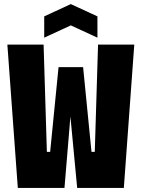

<svg xmlns="http://www.w3.org/2000/svg" viewBox="-20 -918 692 938"><path d="M67 0 16 -700H193L209 -176H225L266 -590H386L427 -176H443L459 -700H636L585 0H357L324 -349L295 0ZM196 -734V-838L326 -898L456 -838V-734L326 -794Z"/></svg>

Font: Tektur Condensed
Style: Bold
Weight: 700
Width: 3
Designer: Adam Jagosz
Foundry: Adam Jagosz
Version: Version 1.005;gftools[0.9.30]